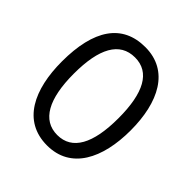

<svg xmlns="http://www.w3.org/2000/svg" viewBox="-197 -864 1013 1013"><g transform="rotate(45 309.5 -357.0)"><path d="M567 -358C567 -568 488 -724 311 -724C139 -724 53 -596 53 -359C53 -151 128 10 311 10C488 10 567 -148 567 -358ZM143 -358C143 -546 197 -647 311 -647C422 -647 476 -547 476 -358C476 -168 421 -67 310 -67C199 -67 143 -170 143 -358Z"/></g></svg>

Font: Noto Sans Lao UI Cond
Style: Regular
Weight: 400
Width: 3
Designer: Monotype Design Team
Foundry: Monotype Imaging Inc.
Version: Version 2.000